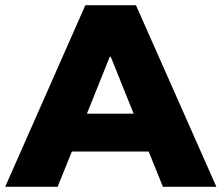

<svg xmlns="http://www.w3.org/2000/svg" viewBox="-34 -720 854 740"><path d="M539 -136H243L188 0H-14L295 -700H490L800 0H594ZM481 -282 393 -501H389L301 -282Z"/></svg>

Font: CMG Sans ExtraBold
Style: Regular
Weight: 800
Designer: Julieta Ulanovsky
Foundry: Julieta Ulanovsky
Version: Version 7.200